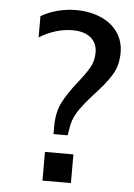

<svg xmlns="http://www.w3.org/2000/svg" viewBox="-52 -760 558 800"><g transform="rotate(5 227.0 -360.0)"><path d="M233 -720Q292 -720 338 -700Q384 -680 409 -643.5Q434 -607 434 -559Q434 -506 410 -466.5Q386 -427 339 -377Q297 -331 275 -297Q253 -263 248 -220L244 -197H185V-229Q185 -288 206 -329.5Q227 -371 267 -421Q299 -461 314.5 -488.5Q330 -516 330 -551Q330 -590 303 -612.5Q276 -635 227 -635Q157 -635 88 -593V-682Q121 -701 158.5 -710.5Q196 -720 233 -720ZM156 0V-120H275V0Z"/></g></svg>

Font: Muli SemiBold
Style: Regular
Weight: 600
Designer: Vernon Adams
Foundry: Vernon Adams
Version: Version 2.000